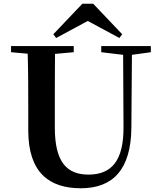

<svg xmlns="http://www.w3.org/2000/svg" viewBox="-20 -987 858 1026"><path d="M478 -967H420L265 -804L280 -784L449 -875L618 -784L633 -804ZM521 -708 638 -694 640 -312C642 -128 576 -54 453 -54C337 -54 273 -121 273 -305V-401C273 -501 273 -600 274 -699L374 -708V-741H39V-708L128 -700C131 -600 131 -500 131 -401V-290C131 -63 245 19 412 19C585 19 680 -83 682 -304L685 -694L786 -708V-741H521Z"/></svg>

Font: Noto Serif CJK HK
Style: Bold
Weight: 700
Designer: Ryoko NISHIZUKA 西塚涼子 (kana & ideographs); Frank Grießhammer (Latin, Greek & Cyrillic); Wenlong ZHANG 张文龙 (bopomofo); San
Foundry: Adobe
Version: Version 2.001;hotconv 1.1.0;makeotfexe 2.6.0